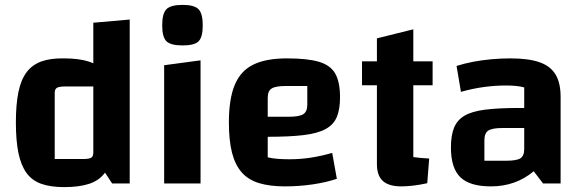

<svg xmlns="http://www.w3.org/2000/svg" viewBox="-20 -751 2381 786"><path d="M242 -512Q303 -512 343.5 -499Q384 -486 407.5 -456Q431 -426 441.5 -375.5Q452 -325 452 -250Q452 -174 441.5 -122.5Q431 -71 407.5 -41Q384 -11 343.5 2Q303 15 242 15Q187 15 149 1.5Q111 -12 88.5 -43Q66 -74 55.5 -124.5Q45 -175 45 -250Q45 -324 55.5 -374.5Q66 -425 89 -455.5Q112 -486 149.5 -499.5Q187 -513 242 -512ZM362 -397H247Q222 -397 213 -391.5Q204 -386 204 -371V-100H320Q345 -100 353.5 -105.5Q362 -111 362 -127ZM511 -671V0H439L362 -117V-658Z M652 -484 801 -504V0H652ZM728 -565Q679 -565 661.5 -582Q644 -599 644 -647Q644 -696 661.5 -713.5Q679 -731 728 -731Q775 -731 792.5 -713.5Q810 -696 810 -647Q810 -599 793 -582Q776 -565 728 -565Z M1146 12Q1084 12 1040 -1.5Q996 -15 969 -46Q942 -77 929.5 -127Q917 -177 917 -250Q917 -346 941 -403.5Q965 -461 1017 -486.5Q1069 -512 1155 -512Q1239 -512 1286 -498Q1333 -484 1352.5 -449.5Q1372 -415 1372 -353Q1372 -304 1359 -272.5Q1346 -241 1313.5 -223Q1281 -205 1223.5 -198Q1166 -191 1076 -191H1046V-273H1161Q1205 -273 1221.5 -283.5Q1238 -294 1238 -323V-399H1152Q1109 -399 1092.5 -389Q1076 -379 1076 -351V-107Q1107 -99 1165 -99Q1207 -99 1248.5 -105Q1290 -111 1340 -125L1359 -19Q1314 -4 1259 4Q1204 12 1146 12Z M1623 12Q1572 12 1547.5 -10Q1523 -32 1523 -79V-594L1672 -631V-108Q1687 -106 1702 -104.5Q1717 -103 1737 -102L1729 -1Q1697 6 1670.5 9Q1644 12 1623 12ZM1462 -402V-500H1751V-402Z M1990 12Q1903 12 1864.5 -25.5Q1826 -63 1826 -147Q1826 -196 1838.5 -227.5Q1851 -259 1881 -277Q1911 -295 1965.5 -302Q2020 -309 2104 -309H2156V-227H2038Q1995 -227 1979 -216.5Q1963 -206 1963 -177V-93H2052Q2095 -93 2110.5 -103Q2126 -113 2126 -141V-393Q2100 -401 2050 -401Q2008 -401 1962.5 -395Q1917 -389 1867 -375L1849 -481Q1880 -491 1916.5 -498Q1953 -505 1992 -508.5Q2031 -512 2069 -512Q2143 -512 2188 -496.5Q2233 -481 2254 -446.5Q2275 -412 2275 -355V0H2203L2165 -50Q2091 12 1990 12Z"/></svg>

Font: Changa ExtraLight SemiBold
Style: Regular
Weight: 600
Version: Version 3.002; ttfautohint (v1.8.2)